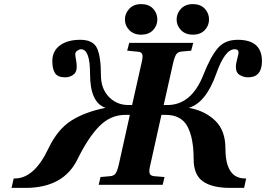

<svg xmlns="http://www.w3.org/2000/svg" viewBox="-20 -901 1297 936"><path d="M920 -881Q957 -881 978 -859Q999 -837 999 -806Q999 -776 978 -754Q957 -732 920 -732Q884 -732 862.5 -754Q841 -776 841 -806Q841 -836 862.5 -858.5Q884 -881 920 -881ZM668 -881Q705 -881 726 -859Q747 -837 747 -806Q747 -776 726 -754Q705 -732 668 -732Q632 -732 610.5 -754Q589 -776 589 -806Q589 -836 610.5 -858.5Q632 -881 668 -881ZM36 15 47 -31H52Q147 -31 216 -177Q261 -271 327.5 -313Q394 -355 493 -375V-376Q419 -402 419 -541Q419 -661 375 -661Q367 -661 357 -654Q347 -647 347 -637Q347 -628 350.5 -610.5Q354 -593 354 -574Q354 -548 336.5 -536Q319 -524 298 -524Q261 -524 248 -545Q235 -566 235 -603Q235 -652 272 -679.5Q309 -707 371 -707Q434 -707 453 -666Q472 -625 472 -535Q472 -469 510.5 -429Q549 -389 606 -389H624L670 -594Q677 -621 674 -634.5Q671 -648 651 -649L600 -654L610 -692H922L912 -654L868 -650Q848 -649 839.5 -636.5Q831 -624 824 -594L778 -389H796Q913 -389 971 -535Q1006 -624 1041 -665.5Q1076 -707 1139 -707Q1257 -707 1257 -603Q1257 -524 1189 -524Q1169 -524 1149.5 -535Q1130 -546 1130 -574Q1130 -591 1136.5 -614.5Q1143 -638 1143 -644Q1143 -661 1124 -661Q1076 -661 1034 -541Q984 -401 902 -376V-375Q979 -361 1029 -313Q1079 -265 1079 -177Q1079 -31 1175 -31H1180L1170 15H1102Q1014 15 969 -17Q924 -49 924 -125Q924 -229 893.5 -285Q863 -341 788 -341H767L713 -98Q706 -71 709 -57.5Q712 -44 732 -42L782 -38L773 0H461L470 -38L515 -42Q535 -43 543.5 -55.5Q552 -68 559 -98L613 -341H591Q519 -341 464.5 -286Q410 -231 358 -125Q290 15 104 15Z"/></svg>

Font: Heuristica
Style: Bold Italic
Weight: 700
Italic angle: -13°
Version: Version 1.0.2